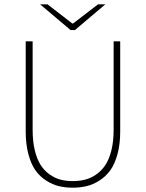

<svg xmlns="http://www.w3.org/2000/svg" viewBox="-20 -850 670 882"><path d="M98.1 -246.1V-660.2H129.9V-253.9Q129.9 -200.7 139.9 -159.4Q149.9 -118.2 166.7 -92Q183.6 -65.9 207.8 -48.8Q231.9 -31.7 257.8 -24.9Q283.7 -18.1 314 -18.1Q344.7 -18.1 371.3 -24.9Q397.9 -31.7 422.4 -48.8Q446.8 -65.9 464.1 -92Q481.4 -118.2 491.7 -159.4Q502 -200.7 502 -253.9V-660.2H532.2V-246.1Q532.2 -187 519.5 -141.1Q506.8 -95.2 486.1 -66.9Q465.3 -38.6 436.3 -20.3Q407.2 -2 377.4 5.1Q347.7 12.2 314 12.2Q280.3 12.2 250.7 5.1Q221.2 -2 192.4 -20.3Q163.6 -38.6 143.3 -66.9Q123 -95.2 110.6 -141.1Q98.1 -187 98.1 -246.1ZM304.2 -711.9 164.1 -830.1H198.2L312 -742.2H315.9L430.2 -830.1H463.9L324.2 -711.9Z"/></svg>

Font: Source Sans 3 ExtraLight
Style: Regular
Weight: 200
Designer: Paul D. Hunt
Foundry: Adobe
Version: Version 3.052;hotconv 1.1.0;makeotfexe 2.6.0